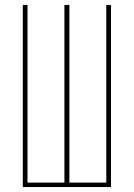

<svg xmlns="http://www.w3.org/2000/svg" viewBox="-20 -755 540 775"><path d="M72 0V-735H91V-18H240V-735H260V-18H409V-735H428V0Z"/></svg>

Font: Iosevka SS18 Thin
Style: Regular
Weight: 100
Monospace: yes
Designer: Belleve Invis
Foundry: Belleve Invis
Version: Version 25.1.1; ttfautohint (v1.8.4)